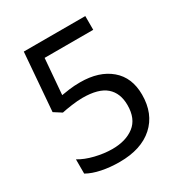

<svg xmlns="http://www.w3.org/2000/svg" viewBox="-170 -836 912 968"><g transform="rotate(-30 286.0 -352.0)"><path d="M275 -438Q385 -438 450 -383Q515 -328 515 -228Q515 -117 444.5 -53.5Q374 10 248 10Q193 10 144.5 0Q96 -10 63 -29V-112Q99 -90 150.5 -77.5Q202 -65 249 -65Q328 -65 376.5 -102.5Q425 -140 425 -219Q425 -289 382 -326.5Q339 -364 246 -364Q218 -364 182 -359Q146 -354 124 -349L80 -377L107 -714H465V-634H182L165 -427Q182 -430 211 -434Q240 -438 275 -438Z"/></g></svg>

Font: Noto Sans Old Persian
Style: Regular
Weight: 400
Designer: Monotype Design Team
Foundry: Monotype Imaging Inc.
Version: Version 2.001; ttfautohint (v1.8.4.7-5d5b)